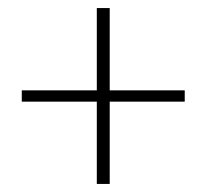

<svg xmlns="http://www.w3.org/2000/svg" viewBox="-20 -568 512 476"><path d="M220 -112H252V-316H438V-344H252V-548H220V-344H34V-316H220Z"/></svg>

Font: Source Sans Pro ExtraLight
Style: Regular
Weight: 200
Designer: Paul D. Hunt
Foundry: Adobe Systems Incorporated
Version: Version 3.006;hotconv 1.0.111;makeotfexe 2.5.65597